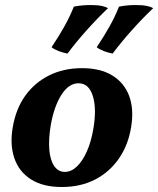

<svg xmlns="http://www.w3.org/2000/svg" viewBox="-20 -740 634 769"><path d="M227.5 9Q151.9 9 103.9 -21.7Q56 -52.4 37.5 -106.4Q19 -160.4 31 -230Q43.4 -303.6 81 -356.4Q118.7 -409.1 176.7 -438Q234.8 -467 308.4 -467Q382.5 -467 430.2 -437.5Q477.9 -408 497.4 -355.5Q516.9 -302.9 505.4 -232.3Q493.9 -159.2 456.1 -104.7Q418.2 -50.3 360.2 -20.6Q302.1 9 227.5 9ZM239.5 -51.5Q264.8 -51.5 287.4 -72.6Q309.9 -93.7 327.6 -132.8Q345.2 -171.9 354.2 -225.9Q367.5 -305.8 351.6 -356.1Q335.7 -406.5 294.4 -406.5Q255.6 -406.5 226.1 -360.4Q196.7 -314.3 183.3 -239Q173.8 -181.5 177.6 -139.4Q181.3 -97.3 197.5 -74.4Q213.7 -51.5 239.5 -51.5ZM431.1 -525.4Q412.8 -529 395.4 -535.6Q378.1 -542.3 367.4 -550.9Q397.3 -595.7 419 -634.6Q440.7 -673.4 456.7 -713.5Q476.5 -717.4 496.9 -718.9Q517.2 -720.4 534.3 -719.5Q552.6 -719.5 567.5 -716.5Q582.3 -713.5 593.6 -707.4Q550.9 -666.8 508.2 -619.1Q465.5 -571.4 431.1 -525.4ZM250.3 -525.4Q231.9 -529 214.5 -535.6Q197.2 -542.3 186.5 -550.9Q216.4 -595.7 238.1 -634.6Q259.8 -673.4 275.8 -713.5Q295.7 -717.4 316 -718.9Q336.3 -720.4 353.4 -719.5Q371.8 -719.5 386.6 -716.5Q401.4 -713.5 412.7 -707.4Q370 -666.8 327.3 -619.1Q284.6 -571.4 250.3 -525.4Z"/></svg>

Font: Vollkorn
Style: Italic
Weight: 400
Italic angle: -11°
Designer: Friedrich Althausen
Foundry: Friedrich Althausen
Version: Version 5.001